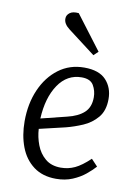

<svg xmlns="http://www.w3.org/2000/svg" viewBox="-87 -823 641 894"><g transform="rotate(10 233.0 -375.5)"><path d="M282 -519Q352 -519 385 -483.5Q418 -448 418 -394Q418 -339 390.5 -306.5Q363 -274 323.5 -257Q284 -240 245 -230L122 -201Q124 -163 138 -126Q152 -89 180.5 -65Q209 -41 254 -41Q289 -41 320 -55.5Q351 -70 390 -107L420 -75Q403 -56 378 -35.5Q353 -15 318.5 -0.5Q284 14 241 14Q177 14 134.5 -18Q92 -50 71.5 -104Q51 -158 51 -225Q51 -308 80 -374.5Q109 -441 161 -480Q213 -519 282 -519ZM349 -390Q349 -421 334 -446.5Q319 -472 278 -472Q209 -472 167.5 -410.5Q126 -349 121 -250L242 -280Q293 -292 321 -317.5Q349 -343 349 -390ZM334 -603 313 -583 183 -682Q154 -704 155 -729Q155 -745 169.5 -756Q184 -767 212 -764Z"/></g></svg>

Font: Literata 12pt Light
Style: Italic
Weight: 300
Italic angle: -2°
Designer: Latin by Veronika Burian and Jose Scaglione. Greek by Irene Vlachou. Cyrillic by Vera Evstafieva
Foundry: TypeTogether
Version: Version 3.002